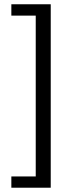

<svg xmlns="http://www.w3.org/2000/svg" viewBox="-20 -728 351 900"><path d="M33.2 -708V-654.8H147.5V99.1H33.2V151.9H217.8V-708Z"/></svg>

Font: Varta SemiBold
Style: Regular
Weight: 600
Designer: Joana Correia, Viktoriya Grabowska, Eben Sorkin
Foundry: Sorkin Type
Version: Version 1.003; ttfautohint (v1.3) -l 8 -r 24 -G 200 -x 12 -H